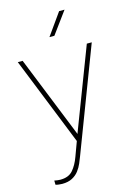

<svg xmlns="http://www.w3.org/2000/svg" viewBox="-141 -820 760 1103"><g transform="rotate(-15 239.0 -268.5)"><path d="M249 -50.8 431.6 -528.3H460.9L226.1 87.9Q219.7 104.5 210.7 126Q201.7 147.5 186.5 167.5Q171.4 187.5 147.2 200.4Q123 213.4 86.9 213.4Q79.1 213.4 66.4 211.9Q53.7 210.4 47.9 208L47.4 183.1Q54.7 185.1 66.4 186.3Q78.1 187.5 83 187.5Q132.3 187.5 157.7 158.2Q183.1 128.9 199.7 83L231.4 -2.9L21 -528.3H49.8L245.6 -41ZM233.9 -620.1 326.2 -750H358.4L263.2 -620.1Z"/></g></svg>

Font: Vazirmatn FD Thin
Style: Regular
Weight: 100
Designer: Saber Rastikerdar
Foundry: Saber Rastikerdar
Version: Version 33.003